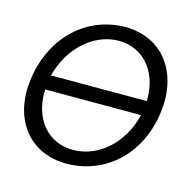

<svg xmlns="http://www.w3.org/2000/svg" viewBox="-105 -814 951 933"><g transform="rotate(15 371.0 -348.0)"><path d="M30 -283C30 -114 133 10 311 10C529 6 686 -167 691 -409C691 -578 589 -706 411 -706C193 -702 36 -524 30 -283ZM321 -63C196 -63 115 -160 115 -295V-312H597C564 -168 451 -63 321 -63ZM401 -633C525 -633 607 -533 607 -397V-385H125C160 -527 273 -633 401 -633Z"/></g></svg>

Font: Cantarell
Style: Oblique
Weight: 400
Italic angle: -8°
Designer: Dave Crossland
Version: Version 0.024